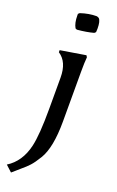

<svg xmlns="http://www.w3.org/2000/svg" viewBox="-203 -755 635 1046"><g transform="rotate(20 115.0 -232.0)"><path d="M176 -707Q190 -694 190 -649Q190 -638 189 -629L181 -622Q141 -611 86 -606L77 -610Q62 -636 62 -679Q62 -684 62 -689L70 -696Q118 -712 162 -712Q167 -712 176 -707ZM186 -398V-110Q186 42 143 112Q120 150 102 169.5Q84 189 62 207Q62 208 15 248L-21 215Q53 169 76 70Q92 1 92 -149V-330Q92 -421 36 -457V-469L183 -493L189 -483Q186 -453 186 -398Z"/></g></svg>

Font: Asul
Style: Regular
Weight: 400
Designer: Mariela Monsalve
Foundry: Mariela Monsalve
Version: Version 1.002